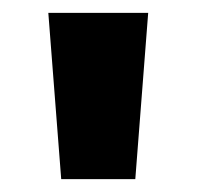

<svg xmlns="http://www.w3.org/2000/svg" viewBox="-20 -734 305 298"><path d="M210 -714H55L75 -456H190Z"/></svg>

Font: Noto Sans Myanmar SemiCondensed ExtraBold
Style: Regular
Weight: 800
Width: 4
Designer: Monotype Design Team
Foundry: Monotype Imaging Inc.
Version: Version 2.107